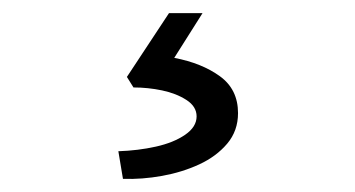

<svg xmlns="http://www.w3.org/2000/svg" viewBox="-20 -35 540 292"><path d="M167 237 160 195Q190 194 217 188Q244 182 261.5 170Q279 158 279 142Q279 127 263.5 117Q248 107 226.5 102.5Q205 98 183 98L173 82L237 -15H288L245 53Q287 61 314.5 81Q342 101 342 137Q342 164 325.5 183.5Q309 203 283 215Q257 227 226.5 232.5Q196 238 167 237Z"/></svg>

Font: Lexend Giga Light
Style: Regular
Weight: 300
Version: Version 1.007